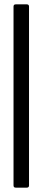

<svg xmlns="http://www.w3.org/2000/svg" viewBox="-20 -780 195 880"><path d="M42 70V-750Q42 -760 52 -760H103Q113 -760 113 -750V70Q113 80 103 80H52Q42 80 42 70Z"/></svg>

Font: Barlow Semi Condensed
Style: Regular
Weight: 400
Width: 4
Designer: Jeremy Tribby
Foundry: Tribby Type
Version: Version 1.408;December 10, 2018;FontCreator 11.5.0.2430 64-b